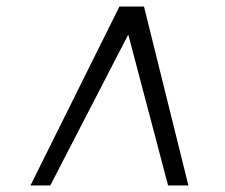

<svg xmlns="http://www.w3.org/2000/svg" viewBox="-20 -768 688 586"><path d="M73 -202 344.5 -748H419.5L555 -202H493L371.5 -662.5L133.5 -202Z"/></svg>

Font: Merriweather 28pt Light
Style: Italic
Weight: 300
Italic angle: -7.8°
Version: Version 2.101